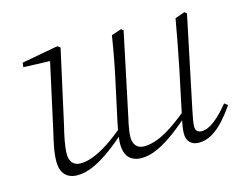

<svg xmlns="http://www.w3.org/2000/svg" viewBox="-74 -590 923 720"><g transform="rotate(-15 387.0 -230.5)"><path d="M146 13Q126 13 111.5 5Q97 -3 89.5 -18.5Q82 -34 82 -56Q82 -81 87.5 -110.5Q93 -140 100 -168L159 -437L164 -427L54 -431L56 -448L197 -474L208 -466L145 -181Q138 -154 132.5 -124.5Q127 -95 127 -73Q127 -51 138 -39Q149 -27 169 -27Q191 -27 218 -37Q245 -47 279.5 -69.5Q314 -92 358 -130L363 -110H359Q320 -74 282.5 -46Q245 -18 211 -2.5Q177 13 146 13ZM395 13Q375 13 360 5Q345 -3 337.5 -19Q330 -35 330 -59Q330 -69 331.5 -79.5Q333 -90 335 -101H334Q336 -112 338 -122Q340 -132 342 -142L369 -267Q380 -316 389 -363Q398 -410 406 -461L445 -474L453 -467L386 -149Q383 -137 380.5 -124Q378 -111 376 -98Q374 -85 374 -73Q374 -51 385 -39Q396 -27 416 -27Q440 -27 467.5 -37.5Q495 -48 529 -70.5Q563 -93 606 -130L612 -110H606Q567 -74 530.5 -46.5Q494 -19 460 -3Q426 13 395 13ZM617 13Q596 13 583.5 0.5Q571 -12 571 -34Q571 -46 573.5 -62Q576 -78 581 -100L582 -105L616 -266Q626 -315 635 -362.5Q644 -410 653 -461L691 -474L699 -467L625 -113Q621 -93 618 -77Q615 -61 615 -49Q615 -38 621.5 -32Q628 -26 639 -26Q662 -26 689.5 -47.5Q717 -69 746 -105L759 -95Q739 -66 717 -41.5Q695 -17 670 -2Q645 13 617 13Z"/></g></svg>

Font: Source Serif 4 36pt Light
Style: Italic
Weight: 300
Italic angle: -12°
Designer: Frank Grießhammer
Foundry: Adobe Systems Incorporated
Version: Version 4.004;hotconv 1.0.116;makeotfexe 2.5.65601